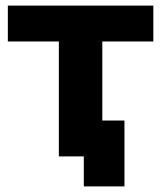

<svg xmlns="http://www.w3.org/2000/svg" viewBox="-20 -558 575 685"><path d="M190 0V-410H8V-538H527V-410H345V-128H424V107H279V0Z"/></svg>

Font: Montserrat
Style: Bold
Weight: 700
Designer: Julieta Ulanovsky
Foundry: Julieta Ulanovsky
Version: Version 9.000; ttfautohint (v1.8.4.7-5d5b)